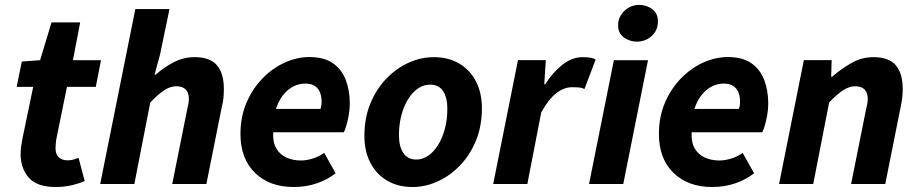

<svg xmlns="http://www.w3.org/2000/svg" viewBox="-20 -737 3678 769"><path d="M203 12Q128.4 12 95.5 -25.3Q62.6 -62.6 62.6 -119.2Q62.6 -135.3 64.7 -150.7Q66.8 -166.1 69.8 -181.7L113 -389.2H46.8L67.3 -490.5L140.6 -496L186.4 -647.4H301.1L272.2 -496H384.6L363.7 -389.2H248.2L204.9 -176.6Q203.9 -167.6 203.2 -159.6Q202.4 -151.7 202.4 -143.2Q202.4 -119 215.4 -106.9Q228.3 -94.8 251.3 -94.8Q263.6 -94.8 274.5 -98Q285.4 -101.2 294.8 -104.6L319.3 -11.6Q299.6 -3 269.2 4.5Q238.9 12 203 12Z M381.3 0 522 -700.6H658.8L620.9 -518.2L599 -437.6H603Q636.2 -467 675.4 -487.6Q714.6 -508.1 759.3 -508.1Q821.3 -508.1 848.9 -475.6Q876.6 -443.1 876.6 -380.6Q876.6 -364.2 875.1 -346.4Q873.6 -328.5 868.6 -310L806.6 0H669.8L728.5 -292.8Q731.9 -308.4 734.2 -319.3Q736.5 -330.3 736.5 -340.3Q736.5 -365.9 723.7 -378.7Q711 -391.5 686.1 -391.5Q662.9 -391.5 638.5 -376Q614.1 -360.4 581.9 -326.7L518.1 0Z M1156.5 12Q1059.6 12 1001.3 -44.7Q943.1 -101.4 943.1 -200.5Q943.1 -269.5 967.4 -326Q991.8 -382.5 1031.9 -423.5Q1072 -464.5 1120.9 -486.5Q1169.8 -508.5 1218.9 -508.5Q1278.6 -508.5 1314 -483.4Q1349.4 -458.2 1365.2 -415.9Q1381 -373.6 1381 -322Q1381 -298.3 1376.6 -274.6Q1372.3 -251 1366.7 -232.8Q1361.2 -214.7 1357.2 -207.3H1074.2Q1072 -167.2 1086.6 -142.4Q1101.3 -117.6 1127.2 -105.9Q1153.1 -94.2 1185.2 -94.2Q1208.8 -94.2 1235 -102.8Q1261.2 -111.5 1278.5 -124.8L1324.3 -43.1Q1293.8 -18.6 1250.5 -3.3Q1207.3 12 1156.5 12ZM1085.3 -300.7H1263.7Q1265.7 -307 1266.9 -314.1Q1268.1 -321.2 1268.1 -329.6Q1268.1 -349.6 1262 -366Q1255.9 -382.4 1241.4 -392.3Q1227 -402.3 1202 -402.3Q1178.6 -402.3 1155.9 -391.2Q1133.1 -380 1114.7 -357.4Q1096.3 -334.7 1085.3 -300.7Z M1632.1 12Q1574.2 12 1530.9 -13.3Q1487.6 -38.6 1463.6 -84.7Q1439.5 -130.8 1439.5 -192.5Q1439.5 -264.4 1463.3 -322.2Q1487.1 -380.1 1527.1 -421.7Q1567.2 -463.4 1616.6 -485.8Q1666.1 -508.1 1717.5 -508.1Q1775.4 -508.1 1818.8 -482.8Q1862.1 -457.5 1886.1 -411.4Q1910.1 -365.3 1910.1 -303.6Q1910.1 -231.7 1886.3 -173.9Q1862.6 -116.1 1822.5 -74.4Q1782.5 -32.7 1733 -10.4Q1683.6 12 1632.1 12ZM1647.3 -98Q1672.7 -98 1695.2 -113.5Q1717.7 -129 1734.8 -156.5Q1751.9 -184 1761.8 -221Q1771.7 -258 1771.7 -300.9Q1771.7 -346.9 1754.5 -372.5Q1737.3 -398.1 1702.4 -398.1Q1677.2 -398.1 1654.6 -383Q1632 -367.9 1614.9 -340.4Q1597.8 -313 1587.9 -276Q1577.9 -239 1577.9 -195.2Q1577.9 -150.3 1595.5 -124.2Q1613.1 -98 1647.3 -98Z M1955.3 0 2054.6 -496.1H2166L2159.9 -399.5H2163.9Q2193 -446.5 2232.1 -477.3Q2271.2 -508.1 2313.9 -508.1Q2332.7 -508.1 2345.5 -505.8Q2358.2 -503.5 2365.7 -498.5L2320.8 -380.2Q2311.5 -385.7 2297.7 -386.8Q2284 -387.8 2271.6 -387.8Q2239.2 -387.8 2208.4 -364Q2177.6 -340.2 2147.9 -287.4L2092.1 0Z M2339.2 0 2438.7 -496H2575.4L2476.3 0ZM2529.7 -570.3Q2502.1 -570.3 2478.8 -587Q2455.6 -603.6 2455.6 -636.2Q2455.6 -669.1 2480.7 -693.3Q2505.8 -717.4 2541 -717.4Q2569.5 -717.4 2592.3 -700.4Q2615.2 -683.3 2615.2 -651.2Q2615.2 -616.2 2590.6 -593.3Q2566 -570.3 2529.7 -570.3Z M2832.5 12Q2735.6 12 2677.3 -44.7Q2619.1 -101.4 2619.1 -200.5Q2619.1 -269.5 2643.4 -326Q2667.8 -382.5 2707.9 -423.5Q2748 -464.5 2796.9 -486.5Q2845.8 -508.5 2894.9 -508.5Q2954.6 -508.5 2990 -483.4Q3025.4 -458.2 3041.2 -415.9Q3057 -373.6 3057 -322Q3057 -298.3 3052.6 -274.6Q3048.3 -251 3042.7 -232.8Q3037.2 -214.7 3033.2 -207.3H2750.2Q2748 -167.2 2762.6 -142.4Q2777.3 -117.6 2803.2 -105.9Q2829.1 -94.2 2861.2 -94.2Q2884.8 -94.2 2911 -102.8Q2937.2 -111.5 2954.5 -124.8L3000.3 -43.1Q2969.8 -18.6 2926.5 -3.3Q2883.3 12 2832.5 12ZM2761.3 -300.7H2939.7Q2941.7 -307 2942.9 -314.1Q2944.1 -321.2 2944.1 -329.6Q2944.1 -349.6 2938 -366Q2931.9 -382.4 2917.4 -392.3Q2903 -402.3 2878 -402.3Q2854.6 -402.3 2831.9 -391.2Q2809.1 -380 2790.7 -357.4Q2772.3 -334.7 2761.3 -300.7Z M3100.3 0 3199.6 -496.1H3311L3308.9 -429.7H3312.9Q3349.1 -461.2 3390.1 -484.7Q3431.1 -508.1 3478.3 -508.1Q3540.3 -508.1 3567.9 -475.6Q3595.6 -443.1 3595.6 -380.6Q3595.6 -364.2 3593.7 -346.4Q3591.7 -328.5 3587.6 -310L3525.6 0H3388.8L3447.5 -292.8Q3450.9 -308.4 3453.2 -319.3Q3455.5 -330.3 3455.5 -340.3Q3455.5 -365.9 3442.7 -378.7Q3430 -391.5 3405.1 -391.5Q3381.9 -391.5 3357.5 -376Q3333.1 -360.4 3300.9 -326.7L3237.1 0Z"/></svg>

Font: Source Sans Variable
Style: Italic
Weight: 200
Italic angle: -11°
Designer: Paul D. Hunt
Foundry: Adobe Systems Incorporated
Version: Version 3.006;hotconv 1.0.111;makeotfexe 2.5.65597